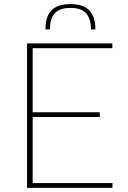

<svg xmlns="http://www.w3.org/2000/svg" viewBox="-20 -914 622 934"><path d="M527.5 -23.5 526.5 0H111.5V-703H526.5V-679.5H139V-368H465.5V-345H139V-23.5ZM322.5 -894Q386 -894 415 -863Q444 -832 444 -771H422.5Q422.5 -821 400 -848.2Q377.5 -875.5 322.5 -875.5Q295 -875.5 276 -868.5Q257 -861.5 245.2 -848.2Q233.5 -835 228.2 -815.5Q223 -796 223 -771H201Q201 -833 230 -863.5Q259 -894 322.5 -894Z"/></svg>

Font: Lato ExtraLight
Style: Regular
Weight: 275
Designer: Lukasz Dziedzic with Adam Twardoch and Botio Nikoltchev
Foundry: tyPoland Lukasz Dziedzic
Version: Version 2.015; 2015-08-06; http://www.latofonts.com/